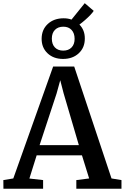

<svg xmlns="http://www.w3.org/2000/svg" viewBox="-30 -1156 764 1176"><path d="M51.5 -63 295.5 -748.5H424.5L653 -63L714 -53V0H437.5V-53L516 -63L472 -204.5H194.5L150 -62.5L234 -53V0H-9L-9.5 -53ZM453 -267 359.5 -585 339 -664.5 316.5 -583 212.5 -267ZM356 -795Q297.5 -795 261 -829.8Q224.5 -864.5 225 -919.5Q225.5 -975 263 -1009.5Q300.5 -1044 360 -1044Q387 -1044 408 -1036L489 -1136.5L544 -1089.5Q537.5 -1079 523.2 -1064Q509 -1049 491.2 -1033.5Q473.5 -1018 456.5 -1005.5Q490 -971.5 489.5 -919.5Q489.5 -864 452.2 -829.5Q415 -795 356 -795ZM357.5 -846Q389.5 -846 408.2 -865.2Q427 -884.5 427 -918Q427 -952.5 408.5 -972.5Q390 -992.5 358 -992.5Q325.5 -992.5 306.5 -973Q287.5 -953.5 287.5 -919.5Q287.5 -885 306.2 -865.5Q325 -846 357.5 -846Z"/></svg>

Font: Merriweather 20pt SemiBold
Style: Regular
Weight: 600
Version: Version 2.100